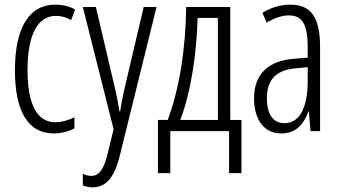

<svg xmlns="http://www.w3.org/2000/svg" viewBox="-20 -562 1456 823"><path d="M211 10C239 10 274 2 299 -12V-59C271 -46 244 -38 217 -38C135 -38 98 -122 98 -262C98 -416 143 -494 220 -494C242 -494 264 -488 285 -476L302 -521C278 -535 250 -542 216 -542C104 -542 44 -441 44 -261C44 -88 98 10 211 10Z M335 -532 467 -8 442 94C424 170 402 192 371 192C359 192 346 188 335 183V233C350 238 362 241 376 241C433 241 470 202 494 103L651 -532H596L515 -188C507 -154 501 -124 495 -85H492C487 -113 484 -136 472 -187L391 -532Z M967 -532H778C776 -368 753 -192 699 -48H657V180H710V0H962V180H1015V-48H967ZM914 -485V-48H753C802 -178 823 -343 827 -485Z M1225 -542C1183 -542 1141 -530 1105 -507L1123 -465C1160 -487 1192 -496 1218 -496C1275 -496 1299 -459 1299 -358V-315L1239 -310C1130 -301 1069 -245 1069 -140C1069 -61 1104 10 1185 10C1250 10 1282 -31 1302 -84H1304L1311 0H1352V-360C1352 -485 1315 -542 1225 -542ZM1299 -274V-216C1299 -106 1267 -34 1200 -34C1152 -34 1124 -70 1124 -141C1124 -220 1163 -261 1245 -269Z"/></svg>

Font: Noto Sans Display Condensed Light
Style: Regular
Weight: 300
Width: 3
Designer: Monotype Design Team
Foundry: Monotype Imaging Inc.
Version: Version 1.900